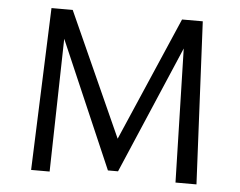

<svg xmlns="http://www.w3.org/2000/svg" viewBox="-49 -716 967 775"><g transform="rotate(5 435.0 -329.0)"><path d="M774 0H689L675 -542L454 -25H413L191 -539L179 0H104L129 -658H215L441 -156L658 -658H742Z"/></g></svg>

Font: EauTest Medium
Style: Regular
Weight: 500
Designer: Christian Thalmann (Catharsis Fonts)
Version: Version 0.001;PS 000.001;hotconv 1.0.88;makeotf.lib2.5.64775